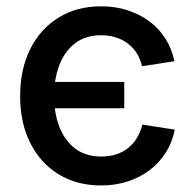

<svg xmlns="http://www.w3.org/2000/svg" viewBox="-20 -564 603 596"><path d="M293.9 11.7Q218.3 11.7 161.6 -23.2Q105 -58.1 73.7 -120.6Q42.5 -183.1 42.5 -265.6Q42.5 -348.6 73.7 -411.4Q105 -474.1 161.6 -509.3Q218.3 -544.4 293.9 -544.4Q337.9 -544.4 375.7 -532.2Q413.6 -520 443.4 -498Q473.1 -476.1 493.2 -444.6Q513.2 -413.1 521.5 -374L420.9 -358.4Q416 -379.9 405.3 -397.5Q394.5 -415 378.4 -427.7Q362.3 -440.4 341.1 -447.5Q319.8 -454.6 293.9 -454.6Q245.6 -454.6 213.1 -429.7Q180.7 -404.8 164.3 -362.1Q147.9 -319.3 147.9 -265.6Q147.9 -212.9 164.3 -170.4Q180.7 -127.9 213.1 -103Q245.6 -78.1 293.9 -78.1Q320.3 -78.1 341.6 -85.2Q362.8 -92.3 378.9 -105.5Q395 -118.7 405.8 -137Q416.5 -155.3 421.9 -177.2L522.5 -161.6Q514.6 -122.1 494.6 -90.3Q474.6 -58.6 444.6 -35.9Q414.6 -13.2 376.2 -0.7Q337.9 11.7 293.9 11.7ZM134.3 -228V-309.6H365.7V-228Z"/></svg>

Font: Inter 20pt Medium
Style: Regular
Weight: 500
Version: Version 4.001;git-66647c0bb